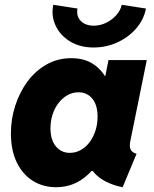

<svg xmlns="http://www.w3.org/2000/svg" viewBox="-20 -780 649 808"><path d="M215.8 7.8Q161.1 7.8 118.2 -19Q75.2 -45.9 50.5 -96.7Q25.9 -147.5 25.9 -218.8Q25.9 -278.8 44.2 -335.4Q62.5 -392.1 95.9 -437.3Q129.4 -482.4 176.3 -508.8Q223.1 -535.2 280.3 -535.2Q337.4 -535.2 376.5 -507.6Q415.5 -480 436.5 -431.6L332 -460H493.2L411.1 -398.4L436.5 -527.3H597.7L528.3 -185.5Q523.9 -163.6 529.8 -150.9Q535.6 -138.2 554.7 -132.8L496.1 7.8Q457.5 0.5 425.5 -15.9Q393.6 -32.2 374.5 -55.2Q355.5 -78.1 356.4 -104.5L443.4 -60.5H283.2L398.4 -104.5Q365.7 -51.8 320.1 -22Q274.4 7.8 215.8 7.8ZM273.9 -136.7Q298.8 -136.7 320.3 -148.9Q341.8 -161.1 357.4 -182.1Q373 -203.1 381.8 -230.5Q390.6 -257.8 390.6 -288.6Q390.6 -338.4 368.4 -365Q346.2 -391.6 310.1 -391.6Q285.2 -391.6 263.7 -379.4Q242.2 -367.2 226.1 -346.2Q210 -325.2 201.2 -297.9Q192.4 -270.5 192.4 -240.2Q192.4 -191.4 215.1 -164.1Q237.8 -136.7 273.9 -136.7ZM373.5 -580.1Q317.4 -580.1 275.9 -605Q234.4 -629.9 214.6 -670.9Q194.8 -711.9 204.1 -759.8L306.2 -744.1Q300.3 -711.4 320.1 -691.7Q339.8 -671.9 374.5 -671.9Q402.3 -671.9 427.7 -684.6Q453.1 -697.3 470.5 -717.5Q487.8 -737.8 492.2 -759.8L594.2 -744.1Q585 -696.3 552.2 -659.2Q519.5 -622.1 472.9 -601.1Q426.3 -580.1 373.5 -580.1Z"/></svg>

Font: Reddit Sans Black
Style: Italic
Weight: 900
Italic angle: -11.25°
Designer: Stephen Hutchings
Version: Version 1.013